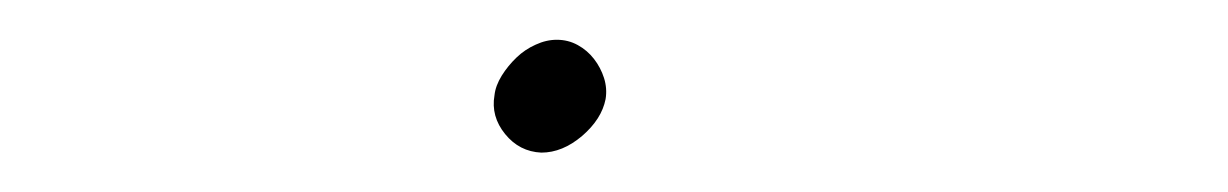

<svg xmlns="http://www.w3.org/2000/svg" viewBox="-20 -75 627 98"><path d="M232.4 -26.4Q232.9 -31.2 236.1 -36.4Q239.3 -41.5 243.7 -45.7Q248 -49.8 253.4 -52.2Q258.8 -54.7 264.2 -54.7Q270 -54.7 274.9 -52Q279.8 -49.3 283.2 -44.9Q286.6 -40.5 288.3 -35.2Q290 -29.8 289.1 -24.4Q287.1 -14.2 277.1 -5.6Q267.1 2.9 256.3 2.9Q245.1 2.4 237.8 -6.6Q230.5 -15.6 232.4 -26.4Z"/></svg>

Font: TypoPRO Roboto Mono
Style: Italic
Weight: 250
Designer: Google
Version: Version 2.000986; 2015; ttfautohint (v1.3)